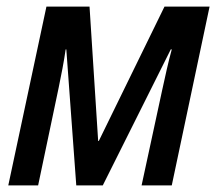

<svg xmlns="http://www.w3.org/2000/svg" viewBox="-20 -559 657 579"><path d="M5 0 120 -539H250L276 -134H278L476 -539H612L498 0H407L469 -287Q476 -319 483 -350Q490 -381 498 -410H495L290 0H210L180 -410H178Q174 -382 168.5 -353Q163 -324 157 -295L95 0Z"/></svg>

Font: Noto Sans Condensed Medium
Style: Italic
Weight: 500
Width: 3
Italic angle: -12°
Designer: Monotype Design Team
Foundry: Monotype Imaging Inc.
Version: Version 2.013; ttfautohint (v1.8.4.7-5d5b)